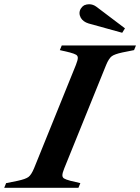

<svg xmlns="http://www.w3.org/2000/svg" viewBox="-80 -888 663 908"><path d="M-51 -22 4 -33Q41 -41 54.5 -51Q68 -61 81 -92L279 -581Q288 -604 288 -614Q288 -624 280 -629Q272 -634 250 -640L203 -651L212 -673H563L554 -651L499 -640Q462 -632 448.5 -622Q435 -612 422 -581L224 -92Q215 -70 215 -59Q215 -49 223 -44Q231 -39 253 -33L300 -22L291 0H-60ZM339 -777Q313 -785 302 -804Q296 -815 296 -826Q296 -837 302 -847Q308 -857 318 -863Q330 -868 341 -868Q360 -868 376 -856L511 -754L498 -733Z"/></svg>

Font: Ibarra Real Nova
Style: Bold Italic
Weight: 700
Italic angle: -22°
Designer: Jose Maria Ribagorda & Octavio Pardo
Foundry: Octavio Pardo
Version: Version 1.014